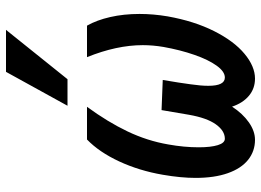

<svg xmlns="http://www.w3.org/2000/svg" viewBox="-135 -721 870 640"><g transform="rotate(-90 300.0 -401.0)"><path d="M27 -184Q27 -233 37.5 -293.5Q51 -372 82 -438.8Q113 -505.5 155 -546H264Q213.5 -477 182 -411Q150.5 -345 138.5 -275Q129 -222.5 129 -173.5Q129 -133.5 136.2 -110Q143.5 -86.5 157.5 -86.5Q184 -86.5 205.5 -116.5Q227 -146.5 237.5 -206.5L253 -297.5L353.5 -293.5Q343.5 -235.5 339 -200.5Q334 -166 334 -141.5Q334 -86.5 361.5 -86.5Q381.5 -86.5 401.2 -114Q421 -141.5 437.2 -188.2Q453.5 -235 463.5 -291Q469.5 -326.5 469.5 -360Q469.5 -447 429.5 -546H534.5Q553 -513.5 563.2 -468.5Q573.5 -423.5 573.5 -371Q573.5 -325 565.5 -277.5Q549.5 -188 516 -121.8Q482.5 -55.5 440.5 -20.8Q398.5 14 358 14Q325 14 300.8 -6.2Q276.5 -26.5 264.5 -62.5Q241.5 -27 212.2 -6.5Q183 14 154 14Q116 14 87.2 -9Q58.5 -32 42.8 -76.5Q27 -121 27 -184ZM267.5 -611 380.5 -816H520.5L356 -611Z"/></g></svg>

Font: JuliaMono SemiBoldItalic
Style: Regular
Weight: 600
Italic angle: -9°
Monospace: yes
Designer: cormullion
Foundry: corm
Version: Version 0.049; ttfautohint (v1.8.4)